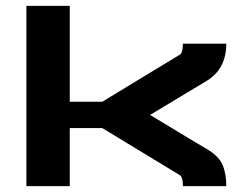

<svg xmlns="http://www.w3.org/2000/svg" viewBox="-20 -635 842 655"><path d="M685 -127Q726 -103 739 -73Q752 -43 752 0H604Q604 -34 591 -39L329 -198H218V0H70V-615H218V-288H329Q358 -306 450 -361.5Q542 -417 591 -447Q604 -452 604 -486H752Q752 -400 685 -359L492 -243Q524 -224 588 -185Q652 -146 685 -127Z"/></svg>

Font: Aneo
Style: Bold
Weight: 700
Designer: Anastasios Pappas
Foundry: Anastasios Pappas
Version: Version 1.000